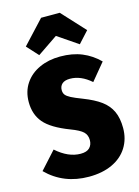

<svg xmlns="http://www.w3.org/2000/svg" viewBox="-148 -1046 827 1143"><g transform="rotate(-15 265.5 -474.0)"><path d="M510 -622 424 -518Q361 -573 295 -573Q262 -573 246 -558.5Q230 -544 230 -520Q230 -502 239 -490.5Q248 -479 270 -467.5Q292 -456 339 -438Q406 -412 446 -382.5Q486 -353 505.5 -311Q525 -269 525 -208Q525 -141 492.5 -89Q460 -37 399 -8.5Q338 20 255 20Q99 20 -5 -84L92 -191Q166 -125 242 -125Q280 -125 297.5 -143Q315 -161 315 -190Q315 -221 295 -240.5Q275 -260 219 -281Q109 -323 65.5 -374Q22 -425 22 -502Q22 -567 54.5 -615.5Q87 -664 144 -690Q201 -716 272 -716Q348 -716 406 -692Q464 -668 510 -622ZM155 -756 91 -826 223 -968H338L469 -826L405 -756L280 -841Z"/></g></svg>

Font: Fira Sans Condensed Black
Style: Regular
Weight: 900
Width: 3
Designer: Carrois Corporate & Edenspiekermann AG
Foundry: Carrois Corporate GbR & Edenspiekermann AG
Version: Version 4.203